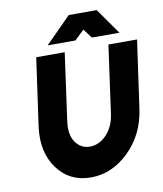

<svg xmlns="http://www.w3.org/2000/svg" viewBox="-97 -978 910 1069"><g transform="rotate(-10 358.0 -444.0)"><path d="M220 -754H377L431 -806L470 -754H626L523 -900H365ZM146 -700 92 -318Q73 -175 142 -81Q211 12 331 12Q450 12 546 -81Q594 -128 623 -187Q652 -246 662 -318L716 -700H554L501 -318Q491 -245 449 -202Q407 -158 355 -158Q303 -158 273 -202Q244 -245 254 -318L307 -700Z"/></g></svg>

Font: Unageo
Style: Black-Italic
Weight: 900
Designer: Richard Sepsi
Foundry: Richard Sepsi
Version: Version 2.000